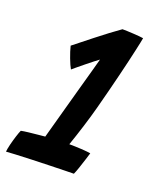

<svg xmlns="http://www.w3.org/2000/svg" viewBox="-153 -737 684 822"><g transform="rotate(20 189.0 -325.5)"><path d="M217 -116.5Q241.5 -116.5 272 -114.8Q302.5 -113 314.5 -110.5Q312 -102 305.2 -80.5Q298.5 -59 291 -37Q283.5 -15 278.5 -4.5Q270 -4.5 240 -3.8Q210 -3 169.5 -2Q129 -1 88 0.5Q47 2 15.5 3.5Q-16 5 -27 6Q-26 -6.5 -20.8 -27.8Q-15.5 -49 -9 -69.5Q-2.5 -90 2 -99.5Q13.5 -102 35.2 -104.5Q57 -107 78.2 -109Q99.5 -111 109 -112Q113 -127.5 123.8 -165.8Q134.5 -204 148 -253.8Q161.5 -303.5 175.5 -353.5Q189.5 -403.5 200.5 -443.5Q211.5 -483.5 216.5 -502Q210 -497.5 195 -485.8Q180 -474 163 -460.2Q146 -446.5 132.2 -435Q118.5 -423.5 114 -419.5Q105.5 -434 94.5 -463Q83.5 -492 78 -515Q87.5 -522.5 109.8 -540.2Q132 -558 160 -580Q188 -602 215.5 -622.8Q243 -643.5 262.5 -657Q282 -657 312.5 -655.2Q343 -653.5 358.5 -651Q357 -640.5 346.2 -591.8Q335.5 -543 317.2 -468.2Q299 -393.5 275.5 -305Q263.5 -260 248.2 -211.2Q233 -162.5 217 -116.5Z"/></g></svg>

Font: Grandstander SemiBold
Style: Italic
Weight: 600
Italic angle: -15°
Designer: Tyler Finck
Foundry: Etcetera Type Co
Version: Version 1.200; ttfautohint (v1.8.3)